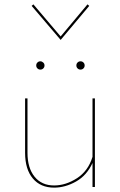

<svg xmlns="http://www.w3.org/2000/svg" viewBox="-20 -857 550 880"><path d="M415 -406V0H404V-110Q378 -53 328.5 -25Q279 3 228 3Q166 3 130.5 -39Q95 -81 95 -157V-406H106V-157Q106 -87 138.5 -47Q171 -7 228 -7Q281 -7 332.5 -40Q384 -73 404 -138V-406ZM146 -557Q146 -565 151.5 -570.5Q157 -576 165 -576Q172 -576 178 -570.5Q184 -565 184 -557Q184 -549 178.5 -543.5Q173 -538 165 -538Q157 -538 151.5 -543.5Q146 -549 146 -557ZM330 -557Q330 -565 335.5 -570.5Q341 -576 349 -576Q357 -576 362.5 -570.5Q368 -565 368 -557Q368 -549 362.5 -543.5Q357 -538 349 -538Q341 -538 335.5 -543.5Q330 -549 330 -557ZM125 -830 133 -837 258 -690 381 -837 389 -830 258 -674Z"/></svg>

Font: Ysabeau Hairline
Style: Regular
Weight: 100
Designer: Christian Thalmann (Catharsis Fonts)
Version: Version 0.003